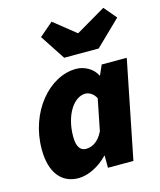

<svg xmlns="http://www.w3.org/2000/svg" viewBox="-116 -851 790 947"><g transform="rotate(-15 279.0 -378.0)"><path d="M168 12C216 12 274 -16 318 -62H320V0H450L550 -500H422L400 -450H398C380 -488 336 -512 294 -512C156 -512 28 -362 28 -172C28 -54 80 12 168 12ZM240 -118C212 -118 194 -140 194 -192C194 -304 248 -382 306 -382C324 -382 348 -370 360 -344L328 -184C302 -130 266 -118 240 -118ZM252 -580H428L556 -704L502 -768L352 -680H348L238 -768L168 -708Z"/></g></svg>

Font: Source Sans Pro Black
Style: Italic
Weight: 900
Italic angle: -11°
Designer: Paul D. Hunt
Foundry: Adobe Systems Incorporated
Version: Version 3.006;hotconv 1.0.111;makeotfexe 2.5.65597